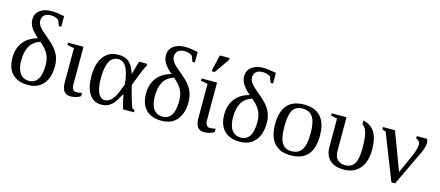

<svg xmlns="http://www.w3.org/2000/svg" viewBox="-50 -1225 4023 1755"><g transform="rotate(15 1961.5 -347.5)"><path d="M122.6 -580.1Q122.6 -634.8 164.1 -666.7Q205.6 -698.7 275.4 -698.7Q322.8 -698.7 395.5 -683.6V-583.5H372.6L352.1 -636.7Q326.2 -659.7 276.4 -659.7Q236.8 -659.7 216.1 -640.1Q195.3 -620.6 195.3 -587.4Q195.3 -560.5 216.1 -532.5Q236.8 -504.4 308.1 -446.8Q377.4 -389.6 405.5 -337.6Q433.6 -285.6 433.6 -219.7Q433.6 -111.8 382.6 -51Q331.5 9.8 237.3 9.8Q141.6 9.8 89.6 -43Q37.6 -95.7 37.6 -194.8Q37.6 -284.7 84 -344.2Q130.4 -403.8 216.8 -426.3Q163.6 -473.1 143.1 -508.1Q122.6 -543 122.6 -580.1ZM121.6 -190.9Q121.6 -112.8 151.9 -70.8Q182.1 -28.8 237.8 -28.8Q291 -28.8 319.8 -72.5Q348.6 -116.2 348.6 -206.1Q348.6 -263.7 327.6 -306.9Q306.6 -350.1 258.3 -391.1L246.1 -400.9Q178.7 -377.4 150.1 -325.4Q121.6 -273.4 121.6 -190.9Z M639.2 -104.5Q639.2 -72.8 650.6 -56.9Q662.1 -41 680.7 -41Q703.1 -41 735.8 -48.8V-17.1Q718.8 -4.9 691.9 2.4Q665 9.8 640.1 9.8Q598.6 9.8 578.4 -18.1Q558.1 -45.9 558.1 -96.2V-424.8L493.2 -437V-459H639.2Z M1240.2 -22V0H1136.7Q1118.7 -57.6 1104.5 -133.8H1101.6Q1066.4 -66.9 1043.9 -41.3Q1021.5 -15.6 994.1 -2.9Q966.8 9.8 931.2 9.8Q857.9 9.8 818.1 -50.3Q778.3 -110.4 778.3 -221.2Q778.3 -339.4 828.4 -405.5Q878.4 -471.7 969.2 -471.7Q1031.7 -471.7 1068.4 -440.4Q1105 -409.2 1127.9 -336.9H1130.9L1165 -459H1241.7V-439.5Q1230.5 -421.9 1215.3 -387.2Q1200.2 -352.5 1156.2 -235.8Q1184.1 -115.7 1216.8 -29.3ZM1093.8 -226.1Q1081.1 -336.4 1053.2 -384.5Q1025.4 -432.6 976.6 -432.6Q866.7 -432.6 866.7 -221.2Q866.7 -131.3 889.6 -84.7Q912.6 -38.1 950.7 -38.1Q980 -38.1 1003.2 -56.6Q1026.4 -75.2 1045.7 -109.4Q1064.9 -143.6 1093.8 -226.1Z M1386.7 -580.1Q1386.7 -634.8 1428.2 -666.7Q1469.7 -698.7 1539.6 -698.7Q1586.9 -698.7 1659.7 -683.6V-583.5H1636.7L1616.2 -636.7Q1590.3 -659.7 1540.5 -659.7Q1501 -659.7 1480.2 -640.1Q1459.5 -620.6 1459.5 -587.4Q1459.5 -560.5 1480.2 -532.5Q1501 -504.4 1572.3 -446.8Q1641.6 -389.6 1669.7 -337.6Q1697.8 -285.6 1697.8 -219.7Q1697.8 -111.8 1646.7 -51Q1595.7 9.8 1501.5 9.8Q1405.8 9.8 1353.8 -43Q1301.8 -95.7 1301.8 -194.8Q1301.8 -284.7 1348.1 -344.2Q1394.5 -403.8 1481 -426.3Q1427.7 -473.1 1407.2 -508.1Q1386.7 -543 1386.7 -580.1ZM1385.7 -190.9Q1385.7 -112.8 1416 -70.8Q1446.3 -28.8 1502 -28.8Q1555.2 -28.8 1584 -72.5Q1612.8 -116.2 1612.8 -206.1Q1612.8 -263.7 1591.8 -306.9Q1570.8 -350.1 1522.5 -391.1L1510.3 -400.9Q1442.9 -377.4 1414.3 -325.4Q1385.7 -273.4 1385.7 -190.9Z M1903.3 -104.5Q1903.3 -72.8 1914.8 -56.9Q1926.3 -41 1944.8 -41Q1967.3 -41 2000 -48.8V-17.1Q1982.9 -4.9 1956.1 2.4Q1929.2 9.8 1904.3 9.8Q1862.8 9.8 1842.5 -18.1Q1822.3 -45.9 1822.3 -96.2V-424.8L1757.3 -437V-459H1903.3ZM1830.1 -546.4V-562.5L1863.8 -705.1H1955.1V-687L1856.9 -546.4Z M2127 -580.1Q2127 -634.8 2168.5 -666.7Q2210 -698.7 2279.8 -698.7Q2327.1 -698.7 2399.9 -683.6V-583.5H2377L2356.4 -636.7Q2330.6 -659.7 2280.8 -659.7Q2241.2 -659.7 2220.5 -640.1Q2199.7 -620.6 2199.7 -587.4Q2199.7 -560.5 2220.5 -532.5Q2241.2 -504.4 2312.5 -446.8Q2381.8 -389.6 2409.9 -337.6Q2438 -285.6 2438 -219.7Q2438 -111.8 2387 -51Q2335.9 9.8 2241.7 9.8Q2146 9.8 2094 -43Q2042 -95.7 2042 -194.8Q2042 -284.7 2088.4 -344.2Q2134.8 -403.8 2221.2 -426.3Q2168 -473.1 2147.5 -508.1Q2127 -543 2127 -580.1ZM2126 -190.9Q2126 -112.8 2156.2 -70.8Q2186.5 -28.8 2242.2 -28.8Q2295.4 -28.8 2324.2 -72.5Q2353 -116.2 2353 -206.1Q2353 -263.7 2332 -306.9Q2311 -350.1 2262.7 -391.1L2250.5 -400.9Q2183.1 -377.4 2154.5 -325.4Q2126 -273.4 2126 -190.9Z M2937.5 -231.9Q2937.5 9.8 2722.7 9.8Q2619.1 9.8 2566.4 -52.2Q2513.7 -114.3 2513.7 -231.9Q2513.7 -348.1 2566.4 -409.7Q2619.1 -471.2 2726.6 -471.2Q2831.1 -471.2 2884.3 -410.9Q2937.5 -350.6 2937.5 -231.9ZM2849.6 -231.9Q2849.6 -337.4 2818.8 -384.8Q2788.1 -432.1 2722.7 -432.1Q2658.7 -432.1 2630.1 -386.7Q2601.6 -341.3 2601.6 -231.9Q2601.6 -121.1 2630.6 -75Q2659.7 -28.8 2722.7 -28.8Q2787.1 -28.8 2818.4 -76.7Q2849.6 -124.5 2849.6 -231.9Z M3226.6 9.8Q3139.6 9.8 3093.5 -33.4Q3047.4 -76.7 3047.4 -158.7V-424.8L2988.8 -437V-459H3128.4V-137.7Q3128.4 -88.9 3154.1 -60.5Q3179.7 -32.2 3227.1 -32.2Q3287.6 -32.2 3315.2 -76.4Q3342.8 -120.6 3342.8 -225.1Q3342.8 -310.1 3330.3 -362.8Q3317.9 -415.5 3285.2 -435.1L3284.7 -470.7Q3360.4 -454.6 3395.8 -395.8Q3431.2 -336.9 3431.2 -234.4Q3431.2 -118.2 3377.2 -54.2Q3323.2 9.8 3226.6 9.8Z M3831.5 -387.7Q3831.5 -409.2 3819.6 -420.9Q3807.6 -432.6 3793.5 -437V-459H3890.1Q3899.4 -442.9 3899.4 -420.4Q3899.4 -381.3 3870.6 -320.8L3713.4 9.8H3678.7L3507.8 -424.8L3473.1 -437V-459H3586.9L3721.7 -99.6L3797.9 -268.6Q3814.5 -305.7 3823 -337.4Q3831.5 -369.1 3831.5 -387.7Z"/></g></svg>

Font: Times New Roman
Style: Regular
Weight: 400
Designer: Steve Matteson
Foundry: Ascender Corporation
Version: Version 2.00.3